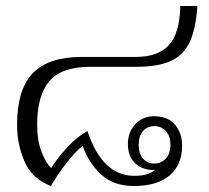

<svg xmlns="http://www.w3.org/2000/svg" viewBox="-20 -611 697 641"><path d="M37 -194Q37 -312 89.5 -366.5Q142 -421 253 -421H434Q507 -421 543.5 -460Q580 -499 582 -591H639Q634 -514 613 -470Q592 -426 549.5 -407Q507 -388 436 -388H282Q184 -388 144 -339Q104 -290 104 -195Q104 -142 119 -103.5Q134 -65 151 -50Q171 -83 206 -120.5Q241 -158 272 -173Q322 -24 428 -24Q450 -24 466 -28Q482 -32 497 -43Q455 -43 431 -66Q407 -89 407 -131Q407 -170 432 -196.5Q457 -223 494 -223Q540 -223 564 -195Q588 -167 588 -124Q588 -61 546.5 -25.5Q505 10 427 10Q358 10 316.5 -29.5Q275 -69 256 -124Q233 -107 200 -64Q167 -21 150 10Q87 -14 62 -71.5Q37 -129 37 -194ZM549 -128Q549 -157 533.5 -173.5Q518 -190 495 -190Q472 -190 457.5 -173.5Q443 -157 443 -128Q443 -98 457.5 -81.5Q472 -65 495 -65Q518 -65 533.5 -81.5Q549 -98 549 -128Z"/></svg>

Font: Trirong Light
Style: Regular
Weight: 300
Designer: Katatrad Team
Foundry: CadsonDemak
Version: Version 1.001